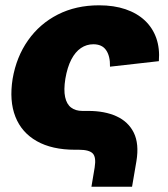

<svg xmlns="http://www.w3.org/2000/svg" viewBox="-20 -567 637 727"><path d="M326.2 140.1 338.4 67.4Q344.7 28.3 331.3 14.2Q317.9 0 278.8 0H264.2Q176.8 0 119.4 -32.5Q62 -64.9 38.3 -125Q14.6 -185.1 27.8 -268.6Q42 -351.6 86.2 -414.3Q130.4 -477.1 199 -512Q267.6 -546.9 355 -546.9Q411.6 -546.9 455.3 -532Q499 -517.1 528.6 -489.3Q558.1 -461.4 571.8 -422.6Q585.4 -383.8 581.5 -335.4L396.5 -314.5Q397 -335 393.1 -350.8Q389.2 -366.7 381.3 -377.7Q373.5 -388.7 361.6 -394Q349.6 -399.4 333.5 -399.4Q307.6 -399.4 286.4 -385Q265.1 -370.6 250 -341.6Q234.9 -312.5 227.5 -269Q220.7 -226.6 226.6 -199.5Q232.4 -172.4 249.3 -159.7Q266.1 -147 292 -147H314.5Q376.5 -147 421.1 -126.7Q465.8 -106.4 486.6 -64.5Q507.3 -22.5 496.6 43L480 140.1Z"/></svg>

Font: Inter 18pt Black
Style: Italic
Weight: 900
Italic angle: -9.3988°
Designer: Rasmus Andersson
Foundry: rsms
Version: Version 4.001;git-66647c0bb